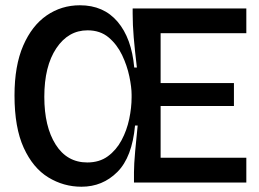

<svg xmlns="http://www.w3.org/2000/svg" viewBox="-20 -692 981 728"><path d="M289 16Q221 16 163 -19.5Q105 -55 70 -131.5Q35 -208 35 -330Q35 -443 68 -519Q101 -595 157 -633.5Q213 -672 283 -672Q373 -672 426 -609.5Q479 -547 489 -436H499Q491 -503 487 -550.5Q483 -598 483 -640V-660H914V-566H589V-377H867V-290H589V-94H914V0H488V-39Q488 -68 492.5 -118.5Q497 -169 502 -216H492Q481 -96 425 -40Q369 16 289 16ZM311 -76Q357 -76 389 -99.5Q421 -123 441 -160.5Q461 -198 470 -241Q479 -284 479 -323V-333Q479 -361 470.5 -402Q462 -443 443 -483Q424 -523 392 -550Q360 -577 312 -577Q239 -577 193.5 -509Q148 -441 148 -325Q148 -212 191 -144Q234 -76 311 -76Z"/></svg>

Font: Bricolage Grotesque 48pt Medium
Style: Regular
Weight: 500
Designer: Mathieu Triay
Foundry: Atelier Triay
Version: Version 1.000; ttfautohint (v1.8.4.7-5d5b);gftools[0.9.32]